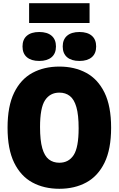

<svg xmlns="http://www.w3.org/2000/svg" viewBox="-20 -1164 738 1194"><path d="M349 10Q254 10 181.5 -29.2Q109 -68.5 68 -152.2Q27 -236 27 -370Q27 -504 68 -587.8Q109 -671.5 181.5 -710.8Q254 -750 349 -750Q444 -750 516.5 -710.8Q589 -671.5 630 -587.8Q671 -504 671 -370Q671 -236 630 -152.2Q589 -68.5 516.5 -29.2Q444 10 349 10ZM349 -152Q407 -152 438 -199.5Q469 -247 469 -366Q469 -449.5 455 -498Q441 -546.5 414.2 -567.2Q387.5 -588 349 -588Q291.5 -588 260.2 -540.8Q229 -493.5 229 -374Q229 -290.5 243 -242Q257 -193.5 283.8 -172.8Q310.5 -152 349 -152ZM474 -785Q424.5 -785 397.2 -808.2Q370 -831.5 370 -875Q370 -918.5 397.2 -941.8Q424.5 -965 474 -965Q523.5 -965 550.8 -941.8Q578 -918.5 578 -875Q578 -831.5 550.8 -808.2Q523.5 -785 474 -785ZM224 -785Q174.5 -785 147.2 -808.2Q120 -831.5 120 -875Q120 -918.5 147.2 -941.8Q174.5 -965 224 -965Q273.5 -965 300.8 -941.8Q328 -918.5 328 -875Q328 -831.5 300.8 -808.2Q273.5 -785 224 -785ZM161 -1021V-1144H537V-1021Z"/></svg>

Font: Encode Sans Condensed Condensed Black
Style: Regular
Weight: 900
Width: 3
Designer: Multiple Designers
Foundry: Impallari Type
Version: Version 3.000; ttfautohint (v1.8.3) -l 8 -r 50 -G 200 -x 14 